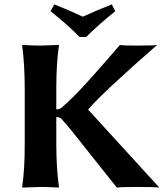

<svg xmlns="http://www.w3.org/2000/svg" viewBox="-20 -853 752 876"><path d="M92.8 -444.8Q92.8 -560.1 81.1 -645L83 -647.9Q130.9 -645 165 -645Q165 -645 248 -647.9L249 -645Q236.8 -565.9 236.8 -444.8V-354Q236.8 -354 237.8 -354Q252 -354 262.2 -362.8Q287.1 -384.8 312.5 -409.4Q337.9 -434.1 369.9 -469.5Q401.9 -504.9 418 -522.9Q434.1 -541 476.1 -589.1Q518.1 -637.2 526.9 -647.9Q540 -645 606 -645Q681.2 -645 696.8 -647.9Q449.7 -432.1 382.8 -354V-352.1L707 2.9Q688 0 605 0Q529.8 0 513.2 2.9Q481 -37.1 420.4 -113.5Q359.9 -189.9 318.4 -241.9Q276.9 -293.9 258.8 -312Q251 -318.8 236.8 -318.8V-200.2Q236.8 -86.4 249 0L247.1 2.9Q199.2 0 165 0L82 2.9L81.1 0Q93.3 -81.1 92.8 -200.2ZM210.9 -801.8 227.1 -833Q293.9 -807.1 357.9 -776.9Q408.7 -800.8 490.2 -833L505.9 -801.8Q430.7 -741.7 373 -684.1H342.8Q296.9 -732.9 210.9 -801.8Z"/></svg>

Font: Linux Biolinum
Style: Bold
Weight: 700
Designer: Philipp H. Poll
Foundry: Philipp H. Poll
Version: Version 1.3.2 ; ttfautohint (v0.9)